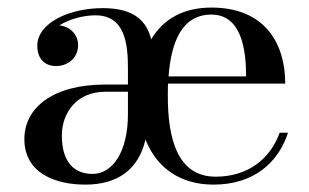

<svg xmlns="http://www.w3.org/2000/svg" viewBox="-20 -490 838 520"><path d="M81 -366C81 -330 102 -311 132.5 -311C157.5 -311 191.5 -328 191.5 -368C191.5 -398 167 -419.5 140.5 -421C168 -439 207.5 -448.5 238.5 -448.5C318.5 -448.5 326.5 -371.5 326.5 -304.5V-261H264.5C122.5 -261 46 -197.5 46 -113.5C46 -19.5 132 10 211 10C300 10 355.5 -32 374 -112C405 -34 469.5 10 558.5 10C667.5 10 734 -50 760 -130.5H737.5C712.5 -61.5 653.5 -11.5 564 -11.5C460 -11.5 434.5 -115.5 434.5 -230C434.5 -241.5 434.5 -252.5 435 -263.5H752.5C752.5 -372.5 697.5 -469.5 552.5 -469.5C477.5 -469.5 422.5 -439 389.5 -383.5C377.5 -431.5 345 -468 258.5 -468C167.5 -468 81 -428 81 -366ZM646.5 -283H436.5C443.5 -375 472 -450.5 552.5 -450.5C636.5 -450.5 646.5 -349.5 646.5 -283ZM230.5 -19C182.5 -19 147.5 -49 147.5 -123C147.5 -185 188.5 -241.5 264.5 -241.5H326.5V-180.5C326.5 -79.5 285.5 -19 230.5 -19Z"/></svg>

Font: Bodoni* 11
Style: Regular
Weight: 400
Version: Version 2.3